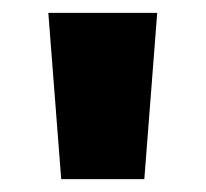

<svg xmlns="http://www.w3.org/2000/svg" viewBox="-20 -871 319 298"><path d="M75 -593 55 -851H224L204 -593Z"/></svg>

Font: Noto Sans Tamil UI ExtraCondensed Black
Style: Regular
Weight: 900
Width: 2
Designer: Jelle Bosma - Monotype Design Team
Foundry: Monotype Imaging Inc.
Version: Version 2.004; ttfautohint (v1.8.4.7-5d5b)